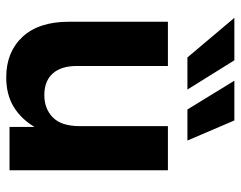

<svg xmlns="http://www.w3.org/2000/svg" viewBox="-99 -673 783 625"><g transform="rotate(90 292.5 -360.5)"><path d="M231.9 10.7Q149.4 10.7 100.1 -42.2Q50.8 -95.2 50.8 -192.9V-515.6H194.8V-219.2Q194.8 -167.5 219.5 -140.4Q244.1 -113.3 289.6 -113.3Q334 -113.3 362.3 -141.1Q390.6 -168.9 390.6 -229V-515.6H534.2V0H393.1V-81.1Q366.7 -37.1 327.1 -13.2Q287.6 10.7 231.9 10.7ZM167 -579.1 38.1 -731.9H176.3L271.5 -579.1ZM336.4 -579.1 242.7 -731.9H372.1L437.5 -579.1Z"/></g></svg>

Font: Inter Display
Style: Bold
Weight: 700
Designer: Rasmus Andersson
Foundry: rsms
Version: Version 4.001;git-9221beed3